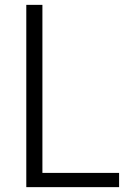

<svg xmlns="http://www.w3.org/2000/svg" viewBox="-20 -770 530 790"><path d="M88.2 0V-750H154.5V-58.6H470V0Z"/></svg>

Font: Spartan
Style: Regular
Weight: 400
Designer: Matt Bailey, Mirko Velimirovic
Foundry: Matt Bailey
Version: Version 1.005